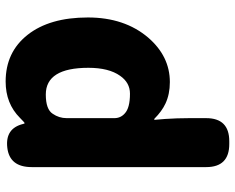

<svg xmlns="http://www.w3.org/2000/svg" viewBox="-98 -742 853 698"><g transform="rotate(90 329.0 -392.5)"><path d="M276 14Q169 14 106 -66Q43 -146 43 -285Q43 -418 116 -504Q184 -583 278 -583Q322 -583 356 -567Q384 -554 411 -527Q415 -524 415 -529L412 -565Q409 -609 409 -653V-715Q409 -799 493 -799H503Q587 -799 587 -715V-81Q587 0 516 8Q446 16 430 -50Q429 -55 427 -55Q425 -55 408 -38Q356 14 276 14ZM323 -132Q377 -132 393 -157Q409 -180 409 -208V-381Q409 -404 392 -419Q372 -438 320 -438Q280 -438 255 -402Q226 -361 226 -287Q226 -132 323 -132Z"/></g></svg>

Font: Resource Han Rounded KR Heavy
Style: Regular
Weight: 900
Designer: Cyano Hao (round all glyphs); Ryoko NISHIZUKA 西塚涼子 (kana, bopomofo & ideographs); Paul D. Hunt (Latin, Greek & Cyrillic)
Foundry: Cyano Hao
Version: 0.990